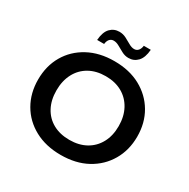

<svg xmlns="http://www.w3.org/2000/svg" viewBox="-169 -906 1057 1072"><g transform="rotate(30 359.5 -370.0)"><path d="M359 10Q263 10 191 -29Q119 -68 79.5 -136.5Q40 -205 40 -292Q40 -380 79.5 -448Q119 -516 191 -555Q263 -594 359 -594Q456 -594 527.5 -555Q599 -516 639 -448Q679 -380 679 -292Q679 -205 639 -136.5Q599 -68 527.5 -29Q456 10 359 10ZM359 -87Q420 -87 465 -112Q510 -137 535 -183Q560 -229 560 -291Q560 -353 535 -399.5Q510 -446 465 -471.5Q420 -497 359 -497Q298 -497 253 -471.5Q208 -446 183.5 -399.5Q159 -353 159 -291Q159 -229 183.5 -183Q208 -137 253 -112Q298 -87 359 -87ZM416 -648Q393 -648 372.5 -659Q352 -670 333.5 -680.5Q315 -691 298 -691Q282 -691 272 -679.5Q262 -668 260 -648H215Q219 -701 242.5 -725.5Q266 -750 301 -750Q324 -750 344.5 -739.5Q365 -729 383.5 -718Q402 -707 419 -707Q435 -707 445 -719Q455 -731 457 -750H502Q498 -698 474.5 -673Q451 -648 416 -648Z"/></g></svg>

Font: Rokkitt SemiBold SemiBold
Style: Regular
Weight: 600
Version: Version 3.103